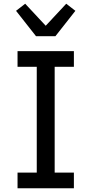

<svg xmlns="http://www.w3.org/2000/svg" viewBox="-20 -1009 490 1029"><path d="M74 0V-84H177V-651H74V-735H376V-651H273V-84H376V0ZM173 -815 66 -951 115 -989 225 -871 335 -989 384 -951 277 -815Z"/></svg>

Font: Iosevka Etoile Medium
Style: Regular
Weight: 500
Designer: Belleve Invis
Foundry: Belleve Invis
Version: Version 22.1.2; ttfautohint (v1.8.4)